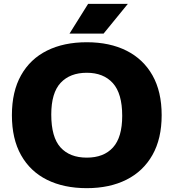

<svg xmlns="http://www.w3.org/2000/svg" viewBox="-20 -970 904 1000"><path d="M432 10Q312.5 10 225 -33.5Q137.5 -77 89.8 -161.8Q42 -246.5 42 -370Q42 -493.5 89.8 -578.2Q137.5 -663 225 -706.5Q312.5 -750 432 -750Q551.5 -750 639 -706Q726.5 -662 774.2 -577.5Q822 -493 822 -370Q822 -247.5 774 -162.8Q726 -78 638.5 -34Q551 10 432 10ZM432 -149Q520.5 -149 568.5 -202Q616.5 -255 616.5 -366.5Q616.5 -483 567.8 -537Q519 -591 432 -591Q345 -591 296 -538.8Q247 -486.5 247 -373.5Q247 -255.5 295.2 -202.2Q343.5 -149 432 -149ZM342 -795 439 -950H646L519.5 -795Z"/></svg>

Font: Encode Sans SmExp XBd
Style: Regular
Weight: 800
Width: 6
Designer: Multiple Designers
Foundry: Impallari Type
Version: Version 3.002; ttfautohint (v1.8.3) -l 8 -r 50 -G 200 -x 14 